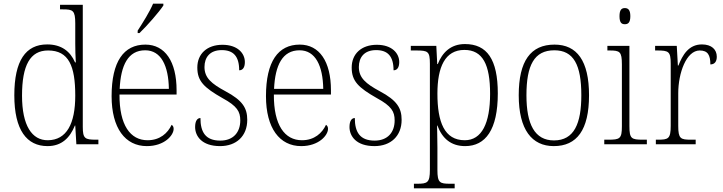

<svg xmlns="http://www.w3.org/2000/svg" viewBox="-20 -786 3939 1046"><path d="M239 10C317 10 361 -36 388 -102H390L396 0H516V-25H503C443 -25 431 -31 431 -95V-760H307V-735H322C377 -735 390 -730 390 -658V-548C390 -517 391 -480 393 -446H389C363 -506 315 -544 237 -544C120 -544 58 -456 58 -267C58 -77 126 10 239 10ZM241 -22C154 -21 100 -102 100 -265C100 -430 144 -511 242 -511C355 -511 390 -426 390 -265C390 -112 343 -23 241 -22Z M730 -619V-606H740C782 -646 847 -721 870 -756V-766H814C795 -721 759 -664 730 -619ZM780 10C876 10 926 -49 926 -84C926 -96 921 -102 915 -106C894 -61 852 -22 784 -22C690 -22 630 -104 631 -271H942V-294C942 -451 879 -543 772 -543C654 -543 588 -451 588 -262C588 -88 662 10 780 10ZM900 -302H632C638 -431 678 -512 771 -512C858 -512 898 -427 900 -302Z M1179 10C1268 10 1327 -45 1327 -133C1327 -197 1302 -239 1208 -289C1132 -330 1094 -362 1094 -421C1094 -473 1123 -513 1188 -513C1250 -513 1283 -481 1283 -403C1303 -403 1314 -419 1314 -448C1314 -496 1274 -542 1192 -542C1108 -542 1055 -493 1055 -418C1055 -344 1091 -309 1193 -251C1272 -208 1289 -178 1289 -130C1289 -65 1251 -20 1180 -20C1099 -20 1072 -67 1072 -143C1056 -143 1043 -129 1043 -94C1043 -45 1079 10 1179 10Z M1621 10C1717 10 1767 -49 1767 -84C1767 -96 1762 -102 1756 -106C1735 -61 1693 -22 1625 -22C1531 -22 1471 -104 1472 -271H1783V-294C1783 -451 1720 -543 1613 -543C1495 -543 1429 -451 1429 -262C1429 -88 1503 10 1621 10ZM1741 -302H1473C1479 -431 1519 -512 1612 -512C1699 -512 1739 -427 1741 -302Z M2020 10C2109 10 2168 -45 2168 -133C2168 -197 2143 -239 2049 -289C1973 -330 1935 -362 1935 -421C1935 -473 1964 -513 2029 -513C2091 -513 2124 -481 2124 -403C2144 -403 2155 -419 2155 -448C2155 -496 2115 -542 2033 -542C1949 -542 1896 -493 1896 -418C1896 -344 1932 -309 2034 -251C2113 -208 2130 -178 2130 -130C2130 -65 2092 -20 2021 -20C1940 -20 1913 -67 1913 -143C1897 -143 1884 -129 1884 -94C1884 -45 1920 10 2020 10Z M2235 240H2457V215H2432C2376 215 2363 210 2363 140V18C2363 -39 2361 -79 2361 -102H2363C2389 -32 2437 10 2514 10C2625 10 2692 -79 2692 -277C2692 -463 2633 -546 2513 -546C2434 -546 2389 -498 2365 -437H2362L2357 -536H2218V-511H2247C2312 -511 2322 -506 2322 -438V139C2322 209 2309 215 2253 215H2235ZM2512 -22C2401 -22 2363 -121 2363 -276C2363 -420 2404 -514 2510 -514C2610 -514 2650 -434 2650 -275C2650 -115 2605 -22 2512 -22Z M2997 10C3123 10 3189 -78 3189 -267C3189 -455 3123 -543 3001 -543C2871 -543 2806 -454 2806 -267C2806 -79 2878 10 2997 10ZM2998 -21C2893 -21 2848 -109 2848 -267C2848 -430 2890 -512 3000 -512C3105 -512 3147 -433 3147 -267C3147 -113 3108 -21 2998 -21Z M3384 -654C3402 -654 3414 -663 3414 -698C3414 -732 3402 -742 3384 -742C3366 -742 3355 -732 3355 -698C3355 -663 3366 -654 3384 -654ZM3272 0H3504V-25H3483C3420 -25 3409 -30 3409 -99V-536H3289V-511H3301C3357 -511 3368 -505 3368 -435V-98C3368 -30 3357 -25 3294 -25H3272Z M3553 0H3770V-25H3744C3688 -25 3675 -30 3675 -100V-278C3675 -388 3719 -511 3792 -511C3836 -511 3850 -486 3850 -435C3875 -435 3885 -453 3885 -477C3885 -516 3857 -544 3804 -544C3731 -544 3698 -485 3676 -429H3673L3667 -536H3549V-511H3559C3623 -511 3634 -506 3634 -438V-101C3634 -30 3621 -25 3565 -25H3553Z"/></svg>

Font: Noto Serif Devanagari SemiCondensed ExtraLight
Style: Regular
Weight: 200
Width: 4
Designer: Universal Thirst, Indian Type Foundry and the Monotype Design Team
Foundry: Monotype Imaging Inc.
Version: Version 2.004